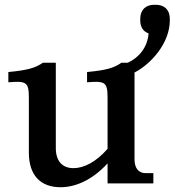

<svg xmlns="http://www.w3.org/2000/svg" viewBox="-20 -769 732 805"><path d="M214 -148V-506H160C127 -484 98 -475 15 -467V-424C91 -430 101 -425 101 -358V-129C101 -34 150 16 234 16C295 16 366 -13 431 -84V0H623V-43H591C561 -43 544 -64 544 -101V-465C612 -500 692 -587 692 -684V-690C692 -727 670 -749 633 -749H627C590 -749 568 -727 568 -690V-684C568 -656 580 -637 603 -629C598 -568 561 -527 516 -506H489C457 -484 428 -475 345 -467V-424C421 -430 431 -425 431 -358V-145C383 -90 332 -64 288 -64C242 -64 214 -93 214 -148Z"/></svg>

Font: LT Superior Serif Semibold
Style: Regular
Weight: 600
Designer: Daniel Lyons
Foundry: LyonsType
Version: Version 2.120;FEAKit 1.0